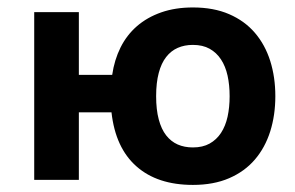

<svg xmlns="http://www.w3.org/2000/svg" viewBox="-20 -490 804 523"><path d="M194.8 -286.1H285.6Q291.5 -326.7 308.3 -360.6Q325.2 -394.5 353 -418.7Q380.9 -442.9 419.2 -456.3Q457.5 -469.7 505.4 -469.7Q562 -469.7 604.2 -451.4Q646.5 -433.1 674.3 -400.6Q702.1 -368.2 716.1 -324Q730 -279.8 730 -228Q730 -176.3 716.1 -132.1Q702.1 -87.9 674.3 -55.4Q646.5 -22.9 604.2 -4.6Q562 13.7 505.4 13.7Q408.7 13.7 351.6 -36.9Q294.4 -87.4 283.7 -184.1H194.8V0H73.2V-457H194.8ZM405.3 -228Q405.3 -191.4 412.4 -164.8Q419.4 -138.2 432.6 -121.3Q445.8 -104.5 464.1 -96.4Q482.4 -88.4 505.4 -88.4Q532.2 -88.4 551 -98.9Q569.8 -109.4 582 -127.9Q594.2 -146.5 599.9 -172.1Q605.5 -197.8 605.5 -228Q605.5 -258.3 599.9 -283.9Q594.2 -309.6 582 -328.1Q569.8 -346.7 551 -357.2Q532.2 -367.7 505.4 -367.7Q482.4 -367.7 464.1 -359.6Q445.8 -351.6 432.6 -334.7Q419.4 -317.9 412.4 -291.3Q405.3 -264.6 405.3 -228Z"/></svg>

Font: PT Astra Sans
Style: Bold
Weight: 700
Designer: A.Korolkova, I. Chaeva
Foundry: ParaType Ltd
Version: Version 1.001; ttfautohint (v1.6)